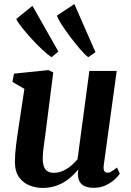

<svg xmlns="http://www.w3.org/2000/svg" viewBox="-20 -911 644 941"><path d="M188.5 10Q156.5 10 125.8 -1.8Q95 -13.5 74.2 -41.2Q53.5 -69 53 -117.5Q53 -135 54.5 -155.8Q56 -176.5 58.8 -199.8Q61.5 -223 65 -246.8Q68.5 -270.5 72 -293L99.5 -475.5L41 -509.5L48.5 -550L217.5 -567.5L241 -556L207 -289Q204.5 -267.5 201.5 -246.2Q198.5 -225 195.8 -205Q193 -185 191.2 -167.8Q189.5 -150.5 189.5 -137.5Q189.5 -109.5 195.8 -93.5Q202 -77.5 214.2 -70.8Q226.5 -64 244.5 -64Q266.5 -64 288 -73.5Q309.5 -83 327.8 -98.2Q346 -113.5 360 -130.5L418 -563.5H552L488.5 -101.5Q486 -82 491.2 -73.2Q496.5 -64.5 506.5 -64.5Q515.5 -64.5 525.2 -70Q535 -75.5 553.5 -90L567 -59.5Q562.5 -51.5 545.5 -34.8Q528.5 -18 501.2 -4.2Q474 9.5 439 9.5Q402 9.5 383.5 -5.5Q365 -20.5 362.5 -46.5Q362 -49 362 -52.5Q362 -56 362 -60.2Q362 -64.5 362.5 -69Q363 -73.5 363.5 -77.5L362 -78.5Q348.5 -62.5 331.8 -46.8Q315 -31 293.8 -18.2Q272.5 -5.5 246.2 2.2Q220 10 188.5 10ZM233 -630.5Q215 -642 187.8 -667.2Q160.5 -692.5 133 -722.8Q105.5 -753 85.2 -779Q65 -805 59.5 -818L139 -882.5L266 -658.5ZM412.5 -630.5Q395.5 -643.5 371.2 -671.8Q347 -700 322.5 -732.8Q298 -765.5 280.2 -793.2Q262.5 -821 259 -834.5L344.5 -891L448 -655Z"/></svg>

Font: Merriweather
Style: Bold Italic
Weight: 700
Italic angle: -7.8°
Version: Version 2.101